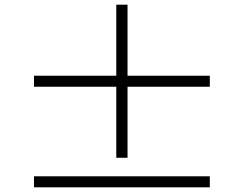

<svg xmlns="http://www.w3.org/2000/svg" viewBox="-20 -808 1040 819"><path d="M524 -135H476V-438H125V-485H476V-788H524V-485H875V-438H524ZM125 -56H875V-9H125Z"/></svg>

Font: Noto Serif TC ExtraLight
Style: Bold
Weight: 700
Version: Version 2.002-H1;hotconv 1.1.0;makeotfexe 2.6.0